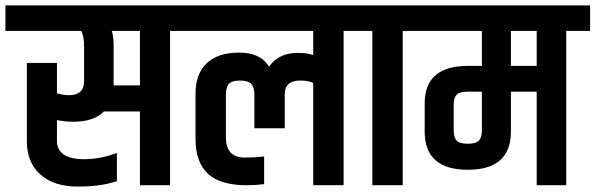

<svg xmlns="http://www.w3.org/2000/svg" viewBox="-54 -683 2196 708"><path d="M256 -514Q256 -547 246 -569H-34V-663H660V-569H573V0H462V-272H329Q293 -234 214 -234Q190 -234 156 -240V-165Q156 -96 256 -96Q317 -96 377 -119V-15Q319 5 232 5Q145 5 95 -39.5Q45 -84 45 -162V-451H156V-339Q179 -332 200 -332Q256 -332 256 -384ZM462 -368V-569H358Q365 -550 365 -514V-368Z M667 -171V-338Q667 -410 708 -449.5Q749 -489 828 -489Q907 -489 938 -437Q973 -488 1044 -488Q1080 -488 1101 -480V-569H592V-663H1300V-569H1213V0H1101V-377Q1085 -386 1053 -386Q996 -386 996 -335V-210H884V-335Q884 -360 873 -373Q862 -386 831 -386Q800 -386 789.5 -373Q779 -360 779 -334V-175Q779 -140 796 -121Q813 -102 849.5 -102Q886 -102 920 -106V-4Q888 0 856 0Q758 0 712.5 -42.5Q667 -85 667 -171Z M1319 -569H1232V-663H1518V-569H1431V0H1319Z M1925 0V-345H1830V-198Q1830 -57 1671 -57Q1512 -57 1512 -198V-301Q1512 -440 1671 -440H1723V-569H1450V-663H2122V-569H2034V0ZM1830 -440H1925V-569H1830ZM1723 -202V-345H1671Q1640 -345 1629.5 -333.5Q1619 -322 1619 -297V-202Q1619 -177 1629.5 -165Q1640 -153 1671 -153Q1702 -153 1712.5 -165Q1723 -177 1723 -202Z"/></svg>

Font: Khand SemiBold
Style: Regular
Weight: 600
Designer: Devanagari: Sanchit Sawaria, Jyotish Sonowal; Latin: Satya Rajpurohit
Foundry: Indian Type Foundry
Version: Version 1.101;PS 1.0;hotconv 1.0.78;makeotf.lib2.5.61930; tt